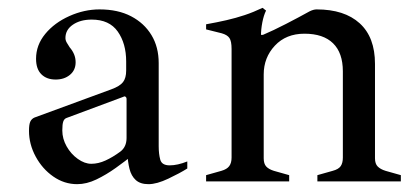

<svg xmlns="http://www.w3.org/2000/svg" viewBox="-20 -463 1056 490"><path d="M177 7Q144 7 116 -12.5Q88 -32 71 -63.5Q54 -95 54 -129Q54 -146 57.5 -153Q61 -160 68 -163L264 -235Q286 -243 294 -253.5Q302 -264 302 -283V-306Q302 -352 280.5 -382.5Q259 -413 214 -413Q185 -413 166 -400Q147 -387 147 -366Q147 -360 150.5 -354Q154 -348 158 -342Q165 -334 169 -324.5Q173 -315 173 -304Q173 -284 158.5 -272Q144 -260 122 -260Q99 -260 85.5 -273.5Q72 -287 72 -313Q72 -348 95.5 -376.5Q119 -405 157 -422Q195 -439 234 -439Q281 -439 314.5 -421.5Q348 -404 366.5 -373.5Q385 -343 385 -302V-90Q385 -70 389 -55.5Q393 -41 413 -41Q433 -41 458 -51V-33Q439 -21 409.5 -7Q380 7 359 7Q338 7 326.5 -3.5Q315 -14 310.5 -32Q306 -50 305 -73V-85L321 -69Q300 -52 275.5 -34.5Q251 -17 226 -5Q201 7 177 7ZM213 -45Q231 -45 249.5 -53.5Q268 -62 287 -76Q303 -88 303 -111V-211Q303 -214 300.5 -216Q298 -218 295 -216L150 -162Q144 -160 141.5 -153Q139 -146 139 -130Q139 -109 150 -89.5Q161 -70 178.5 -57.5Q196 -45 213 -45Z M790 0V-16L829 -27Q844 -31 849.5 -39Q855 -47 855 -61V-281Q855 -328 830 -352.5Q805 -377 757 -377Q710 -377 681.5 -346.5Q653 -316 653 -273L629 -374H651Q677 -385 710 -402Q743 -419 770 -434Q780 -439 788 -439Q859 -439 898 -403.5Q937 -368 937 -300V-59Q937 -45 944 -38Q951 -31 964 -27L1003 -16V0ZM506 0V-16L545 -27Q559 -31 565 -39Q571 -47 571 -61V-338Q571 -358 565.5 -366Q560 -374 546 -378L506 -388V-401Q534 -406 558 -411.5Q582 -417 604.5 -424.5Q627 -432 650 -443L659 -436Q653 -424 649.5 -406Q646 -388 646 -371V-361L653 -344V-59Q653 -45 659.5 -38Q666 -31 679 -27L718 -16V0Z"/></svg>

Font: Ibarra Real Nova Medium
Style: Regular
Weight: 500
Designer: Jose Maria Ribagorda & Octavio Pardo
Foundry: Jose Maria Ribagorda
Version: Version 2.000